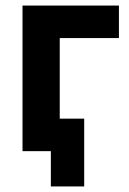

<svg xmlns="http://www.w3.org/2000/svg" viewBox="-20 -544 464 691"><path d="M61 0V-524H408V-407H195V0ZM163 127V0H68V-117H283V127Z"/></svg>

Font: Raleway
Style: Bold
Weight: 700
Designer: Matt McInerney, Pablo Impallari, Rodrigo Fuenzalida
Foundry: Matt McInerney, Pablo Impallari, Rodrigo Fuenzalida
Version: Version 4.026